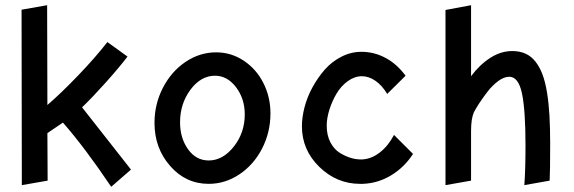

<svg xmlns="http://www.w3.org/2000/svg" viewBox="-20 -699 2183 730"><path d="M464.8 -483.9 388.2 -539.1Q343.3 -481 276.9 -411.9Q210.4 -342.8 160.2 -299.8L159.2 -679.2L62 -662.1L63 4.9L161.1 -12.2L160.2 -192.9L219.2 -232.9Q301.3 -139.6 402.8 11.2L478 -54.2L292 -291Q327.6 -324.7 380.9 -384Q434.1 -443.4 464.8 -483.9Z M773.4 0Q836.4 0 890.6 -36.4Q944.8 -72.8 976.6 -134.5Q1008.3 -196.3 1008.3 -268.1Q1008.3 -330.1 981.4 -383.3Q954.6 -436.5 906.7 -468.3Q858.9 -500 801.8 -500Q739.3 -500 685.3 -463.6Q631.3 -427.2 599.4 -365.2Q567.4 -303.2 567.4 -231.9Q567.4 -135.7 627 -67.9Q686.5 0 773.4 0ZM797.4 -411.1Q844.2 -411.1 877.4 -367.4Q910.6 -323.7 910.6 -264.2Q910.6 -194.3 868.9 -141.6Q827.1 -88.9 773.4 -88.9Q725.6 -88.9 695.1 -131.3Q664.6 -173.8 664.6 -233.9Q664.6 -304.7 704.1 -357.9Q743.7 -411.1 797.4 -411.1Z M1356 -92.8H1351.1Q1333.5 -92.8 1313.7 -98.6Q1293.9 -104.5 1272.2 -117.7Q1250.5 -130.9 1236.3 -157.7Q1222.2 -184.6 1222.2 -221.2Q1222.2 -249.5 1232.4 -282Q1242.7 -314.5 1259.5 -343Q1276.4 -371.6 1302.2 -390.4Q1328.1 -409.2 1356 -409.2Q1382.3 -409.2 1407.7 -391.6Q1433.1 -374 1452.1 -341.8L1522 -411.1Q1489.3 -455.6 1446 -478.8Q1402.8 -502 1354 -502Q1314.5 -502 1278.1 -483.4Q1241.7 -464.8 1215.1 -434.6Q1188.5 -404.3 1168.2 -367.2Q1147.9 -330.1 1137.9 -291.5Q1127.9 -252.9 1127.9 -219.2Q1127.9 -128.9 1194.1 -64.5Q1260.3 0 1349.1 0H1358.9Q1417 -2 1467.3 -32.5Q1517.6 -63 1550.3 -113.8L1478 -186Q1456.1 -144 1423.8 -119.1Q1391.6 -94.2 1356 -92.8Z M1771 -201.2Q1771 -247.6 1781.7 -272Q1789.1 -286.1 1801.5 -305.4Q1814 -324.7 1832.8 -349.4Q1851.6 -374 1874 -390.6Q1896.5 -407.2 1916 -407.2Q1951.2 -407.2 1964.6 -343.8Q1978 -280.3 1978 -146Q1978 -54.7 1973.6 4.9L2069.8 -12.2Q2071.8 -44.4 2071.8 -151.9Q2071.8 -212.4 2069.1 -259.5Q2066.4 -306.6 2059.8 -347.2Q2053.2 -387.7 2042.5 -416.3Q2031.7 -444.8 2015.6 -465.1Q1999.5 -485.4 1977.8 -495.1Q1956.1 -504.9 1927.7 -504.9Q1884.3 -504.9 1843.8 -478.8Q1803.2 -452.6 1771 -409.2V-679.2L1673.8 -661.1V4.9L1771 -12.2Z"/></svg>

Font: Comic Neue Angular
Style: Bold
Weight: 700
Designer: Craig Rozynski
Foundry: Craig Rozynski
Version: Version 2.003